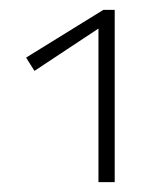

<svg xmlns="http://www.w3.org/2000/svg" viewBox="-20 -776 335 390"><path d="M190 -756H213V-406H180V-718L50 -632L33 -659Z"/></svg>

Font: EauTestSC Light
Style: Regular
Weight: 300
Designer: Christian Thalmann (Catharsis Fonts)
Version: Version 0.001;PS 000.001;hotconv 1.0.88;makeotf.lib2.5.64775